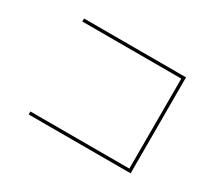

<svg xmlns="http://www.w3.org/2000/svg" viewBox="-120 -914 1241 1109"><g transform="rotate(30 500.0 -360.0)"><path d="M160 -60H820V-660H160V-680H840V-40H160Z"/></g></svg>

Font: M PLUS 1p Thin
Style: Regular
Weight: 250
Version: Version 1.062